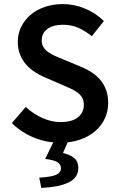

<svg xmlns="http://www.w3.org/2000/svg" viewBox="-20 -686 585 939"><path d="M274 12Q208 12 146.5 -13Q85 -38 38 -84L106 -163Q141 -130 186 -109.5Q231 -89 276 -89Q332 -89 361 -112Q390 -135 390 -173Q390 -193 382.5 -207Q375 -221 361.5 -231.5Q348 -242 329.5 -251Q311 -260 289 -269L199 -308Q175 -318 151.5 -333Q128 -348 109 -369Q90 -390 78.5 -418Q67 -446 67 -482Q67 -521 83.5 -554.5Q100 -588 129 -613Q158 -638 198.5 -652Q239 -666 287 -666Q344 -666 397 -643.5Q450 -621 488 -583L429 -509Q397 -535 363 -550Q329 -565 287 -565Q240 -565 212 -544.5Q184 -524 184 -488Q184 -469 192.5 -455.5Q201 -442 215.5 -431.5Q230 -421 249 -412.5Q268 -404 288 -396L377 -359Q406 -347 430 -331Q454 -315 471.5 -294Q489 -273 499 -245.5Q509 -218 509 -182Q509 -142 493 -107Q477 -72 446.5 -45.5Q416 -19 372.5 -3.5Q329 12 274 12ZM182 233 172 183Q233 179 255.5 168.5Q278 158 278 136Q278 119 262 108Q246 97 201 91L247 -3H317L288 62Q324 71 343.5 87.5Q363 104 363 135Q363 183 316 206Q269 229 182 233Z"/></svg>

Font: TT Toshiba Sans Medium
Style: Regular
Weight: 500
Designer: Paul D. Hunt
Foundry: Toshiba Corporation
Version: Version 2.020;PS 2.000;hotconv 1.0.86;makeotf.lib2.5.63406